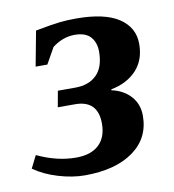

<svg xmlns="http://www.w3.org/2000/svg" viewBox="-84 -526 537 592"><g transform="rotate(-10 184.5 -230.5)"><path d="M261.2 -234.4Q298.3 -226.6 320.8 -201.7Q343.3 -176.8 343.3 -140.6Q343.3 -70.3 287.6 -30.3Q231.9 9.8 135.7 9.8Q96.7 9.8 52.7 -3.4Q8.8 -16.6 -22.5 -39.1L-2.9 -78.1Q59.1 -48.8 118.7 -48.8Q165 -48.8 189.9 -72Q214.8 -95.2 214.8 -138.7Q214.8 -211.4 143.1 -211.4H89.4L98.6 -261.7H152.8Q195.8 -261.7 220.2 -285.9Q244.6 -310.1 244.6 -358.4Q244.6 -387.2 228.8 -404.8Q212.9 -422.4 179.2 -422.4Q142.1 -422.4 108.9 -397L80.6 -346.7H43.9L64.5 -456.1Q115.7 -465.8 139.6 -468.5Q163.6 -471.2 191.9 -471.2Q281.2 -471.2 325.9 -441.7Q370.6 -412.1 370.6 -360.4Q370.6 -310.1 341.3 -278.6Q312 -247.1 261.7 -237.3Z"/></g></svg>

Font: Tinos
Style: Bold Italic
Weight: 700
Italic angle: -16.333°
Designer: Steve Matteson
Foundry: Monotype Imaging Inc.
Version: Version 1.23